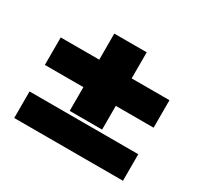

<svg xmlns="http://www.w3.org/2000/svg" viewBox="-106 -581 732 708"><g transform="rotate(30 260.0 -227.0)"><path d="M193 -226H29V-343H193V-454H331V-343H492V-226H331V-125H193ZM492 0H29V-113H492Z"/></g></svg>

Font: Tajawal Black
Style: Regular
Weight: 900
Designer: Boutros Fonts
Foundry: Created by Boutros International 2017
Version: Version 1.700